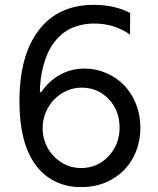

<svg xmlns="http://www.w3.org/2000/svg" viewBox="-20 -757 647 787"><path d="M313.2 9.9Q285.9 9.9 260.5 5Q235.1 0 209.3 -11.9Q183.6 -23.8 161.8 -42.1Q139.9 -60.4 120.7 -88.4Q101.6 -116.5 88.2 -152Q74.9 -187.5 67.3 -236Q59.7 -284.4 59.7 -341.6Q59.7 -530.2 139.2 -633.7Q218.8 -737.2 365.1 -737.2Q449.2 -737.2 513.5 -703.8L512.8 -615.1Q449.6 -660.5 366.5 -660.5Q329.2 -660.5 297.9 -650.9Q266.7 -641.3 244.1 -625Q221.6 -608.7 204 -585.9Q186.4 -563.2 175.4 -538.4Q164.4 -513.5 157.1 -485.1Q149.9 -456.7 146.8 -431.1Q143.8 -405.5 143.5 -379.3H149.1Q179.7 -424.7 225.5 -450.3Q271.3 -475.9 326.7 -475.9Q373.2 -475.9 415.3 -457.7Q457.4 -439.6 488.3 -408Q519.2 -376.4 537.3 -331.1Q555.4 -285.9 555.4 -234.4Q555.4 -165.8 525.4 -110.3Q495.4 -54.7 439.8 -22.4Q384.2 9.9 313.2 9.9ZM312.5 -68.2Q379.3 -68.2 424.7 -116.5Q470.2 -164.8 470.2 -234.4Q470.2 -304 425.4 -350.9Q380.7 -397.7 315.3 -397.7Q271.3 -397.7 234.2 -374.8Q197.1 -351.9 176 -313.7Q154.8 -275.6 154.8 -231.5Q154.8 -188.6 175.1 -151.3Q195.3 -114 231.9 -91.1Q268.5 -68.2 312.5 -68.2Z"/></svg>

Font: TID UI
Style: Regular
Weight: 400
Designer: The TID Project Authors
Foundry: Bakken & Bæck
Version: Version 1.001;hotconv 1.0.109;makeotfexe 2.5.65596